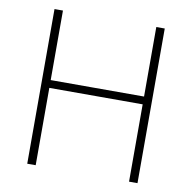

<svg xmlns="http://www.w3.org/2000/svg" viewBox="-80 -887 872 873"><g transform="rotate(10 356.5 -450.0)"><path d="M611 -93H572V-450H141V-93H102V-807H141V-486H572V-807H611Z"/></g></svg>

Font: Noto Sans Telugu UI ExtraLight
Style: Regular
Weight: 200
Designer: Jelle Bosma - Monotype Design Team
Foundry: Monotype Imaging Inc.
Version: Version 2.005; ttfautohint (v1.8.4.7-5d5b)